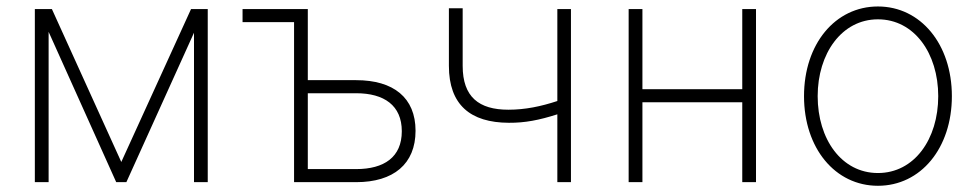

<svg xmlns="http://www.w3.org/2000/svg" viewBox="-20 -574 3079 605"><path d="M362.2 -63.6 143.5 -545.5H89.8V0H133.2V-473.7L346.2 0H378.2L591.3 -470.9V0H634.6V-545.5H582Z M949.9 -321.4V-545.5H744.3V-504.3H906.6V0H1102.3C1219.8 0 1289.4 -57.2 1289.4 -161.9C1289.4 -266.3 1219.8 -321.4 1102.3 -321.4ZM949.9 -280.2H1102.3C1190.3 -280.2 1246.1 -241.8 1246.1 -160.5C1246.1 -78.8 1190.3 -41.2 1102.3 -41.2H949.9Z M1779.1 -545.5H1736.2V-255.7C1684.3 -238.6 1634.9 -228.3 1582 -228.3C1489 -228.3 1437.9 -268.5 1437.9 -366.5V-547.9H1394.5V-366.5C1394.5 -244 1462 -187.5 1583.5 -187.1C1634.2 -186.8 1678.3 -195.3 1736.2 -213.8V0H1779.1Z M2004.3 -545.5H1960.9V0H2004.3V-251.8H2318.9V0H2362.2V-545.5H2318.9V-293H2004.3Z M2746.4 11.4C2881.4 11.4 2979.4 -107.2 2979.4 -271C2979.4 -434.7 2881 -553.6 2746.4 -553.6C2611.5 -553.6 2513.5 -435 2513.5 -271C2513.5 -107.2 2611.5 11.4 2746.4 11.4ZM2746.4 -28.8C2631.7 -28.8 2556.5 -135.7 2556.5 -271C2556.5 -405.5 2632.5 -513.1 2746.4 -513.1C2860.8 -513.1 2936.4 -405.9 2936.4 -271C2936.4 -135.7 2861.2 -28.8 2746.4 -28.8Z"/></svg>

Font: Karasuma Gothic
Style: Thin
Weight: 200
Designer: Rasmus Andersson / Ryoko Ishizuka
Foundry: rsms
Version: Version 1.00